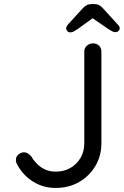

<svg xmlns="http://www.w3.org/2000/svg" viewBox="-20 -913 608 943"><path d="M253 10Q192 10 142.5 -21Q93 -52 65 -104Q58 -116 58 -127Q58 -144 71 -154.5Q84 -165 97 -165Q108 -165 117.5 -159Q127 -153 134 -144Q154 -110 184 -90Q214 -70 253 -70Q294 -70 325.5 -88Q357 -106 375.5 -137.5Q394 -169 394 -209V-660Q394 -677 406.5 -688.5Q419 -700 437 -700Q455 -700 466.5 -688.5Q478 -677 478 -660V-209Q478 -148 448.5 -98Q419 -48 368.5 -19Q318 10 253 10ZM448 -833 361 -770Q350 -763 342 -758.5Q334 -754 326 -754Q317 -754 311 -760Q305 -766 305 -773Q305 -778 307 -782.5Q309 -787 315 -794L387 -873Q397 -883 406.5 -888Q416 -893 430 -893H443Q457 -893 466.5 -888Q476 -883 485 -873L557 -794Q563 -788 565.5 -783.5Q568 -779 568 -773Q568 -767 562 -761Q556 -755 546 -755Q539 -755 530.5 -759.5Q522 -764 511 -771L424 -831Z"/></svg>

Font: Quicksand Light Medium
Style: Regular
Weight: 500
Version: Version 3.006